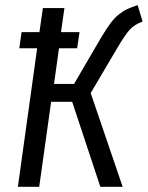

<svg xmlns="http://www.w3.org/2000/svg" viewBox="-20 -719 569 739"><path d="M528.8 -636.2Q499 -625 480.7 -606.2Q462.4 -587.4 428.2 -528.8L329.1 -360.8L452.1 0H366.2L257.8 -327.1H176.8L130.9 0H48.8L123 -533.2H54.2L63 -595.2H131.8L145 -688H228L214.8 -595.2H286.1L276.9 -533.2H207L188 -396H265.1L369.1 -574.2Q389.6 -608.4 404.8 -628.9Q419.9 -649.4 437 -663.1Q454.1 -676.8 468.8 -683.6Q483.4 -690.4 509.8 -699.2Z"/></svg>

Font: Fira Sans Compressed Book
Style: Italic
Weight: 350
Width: 3
Italic angle: -8°
Designer: Carrois Corporate & Edenspiekermann AG
Foundry: Carrois Corporate GbR & Edenspiekermann AG
Version: Version 4.203;PS 004.203;hotconv 1.0.88;makeotf.lib2.5.64775